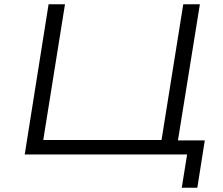

<svg xmlns="http://www.w3.org/2000/svg" viewBox="-20 -725 1045 901"><path d="M833 156 858 0H96L208 -705H285L183 -68H738L840 -705H918L815 -66H941L906 156Z"/></svg>

Font: Nunito Sans 7pt Expanded Light
Style: Italic
Weight: 300
Width: 7
Italic angle: -9°
Designer: Vernon Adams
Foundry: Vernon Adams
Version: Version 3.101;gftools[0.9.27]